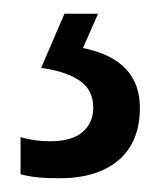

<svg xmlns="http://www.w3.org/2000/svg" viewBox="-20 -20 242 280"><path d="M184 137Q184 187 153 213.5Q122 240 66 240Q30 240 10 234V180Q30 186 53 186Q85 186 100.5 172.5Q116 159 116 137Q116 111 96 97.5Q76 84 40 79L74 0H123L101 50Q184 67 184 137Z"/></svg>

Font: Noto Sans ExtraCondensed
Style: Regular
Weight: 400
Width: 2
Designer: Monotype Design Team
Foundry: Monotype Imaging Inc.
Version: Version 2.013; ttfautohint (v1.8.4.7-5d5b)